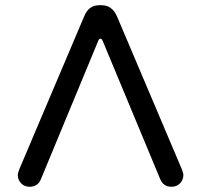

<svg xmlns="http://www.w3.org/2000/svg" viewBox="-20 -737 769 734"><path d="M93 -23Q73 -23 60.5 -36.5Q48 -50 48 -68Q48 -72 49.5 -76.5Q51 -81 53 -88L302 -675Q319 -717 359 -717H369Q408 -717 427 -675L676 -88Q678 -81 679.5 -76.5Q681 -72 681 -68Q681 -50 668.5 -36.5Q656 -23 636 -23Q605 -23 593 -51L372 -582Q369 -589 364 -589Q359 -589 356 -582L136 -51Q124 -23 93 -23Z"/></svg>

Font: Huninn
Style: Regular
Weight: 400
Designer: justfont
Foundry: justfont
Version: Version 1.003